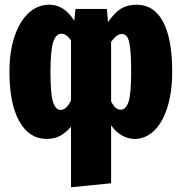

<svg xmlns="http://www.w3.org/2000/svg" viewBox="-20 -571 770 814"><path d="M710 -268Q710 -179 689 -114Q668 -49 632 -15.5Q596 18 551 18Q523 18 496.5 3Q470 -12 451 -40V206L281 223V-34Q260 -9 235.5 4.5Q211 18 178 18Q104 18 62 -56.5Q20 -131 20 -267Q20 -353 42 -417.5Q64 -482 102 -516.5Q140 -551 189 -551Q252 -551 295 -483L300 -533H433L438 -477Q465 -517 492.5 -534Q520 -551 559 -551Q633 -551 671.5 -478.5Q710 -406 710 -268ZM281 -145V-400Q262 -428 240 -428Q217 -428 205.5 -392.5Q194 -357 194 -267Q194 -171 205 -138Q216 -105 237 -105Q262 -105 281 -145ZM536 -266Q536 -335 531.5 -369.5Q527 -404 518.5 -415.5Q510 -427 496 -427Q475 -427 451 -394V-141Q461 -122 470.5 -114Q480 -106 492 -106Q514 -106 525 -139.5Q536 -173 536 -266Z"/></svg>

Font: Fira Sans Extra Condensed ExtraBold
Style: Regular
Weight: 800
Width: 1
Designer: Carrois Corporate & Edenspiekermann AG
Foundry: Carrois Corporate GbR & Edenspiekermann AG
Version: Version 4.203